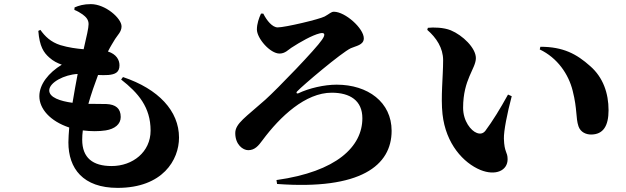

<svg xmlns="http://www.w3.org/2000/svg" viewBox="-20 -839 3040 932"><path d="M219 -400C219 -439 293 -477 357 -480C349 -438 340 -389 332 -340C272 -348 219 -366 219 -400ZM568 -453C651 -388 711 -319 711 -205C711 -101 624 -33 522 -33C430 -33 379 -73 379 -161C379 -175 380 -191 382 -206C420 -201 461 -201 493 -206C537 -213 566 -236 566 -271C566 -313 541 -332 497 -334C475 -335 444 -334 409 -335C423 -384 440 -433 456 -475C473 -474 490 -474 506 -475C538 -478 560 -487 560 -522C560 -548 545 -576 504 -589C517 -615 529 -633 539 -650C551 -669 570 -685 570 -711C570 -750 492 -819 421 -819C386 -819 363 -812 342 -803L341 -791C356 -785 370 -777 381 -769C397 -757 410 -744 410 -722C410 -703 401 -665 386 -600C351 -603 313 -608 273 -620C226 -635 198 -663 176 -694L166 -689C172 -613 192 -584 219 -560C239 -542 258 -533 280 -525C216 -486 171 -430 171 -372C171 -311 223 -251 316 -220C314 -193 312 -168 312 -148C312 -21 383 73 551 73C770 73 849 -63 849 -171C849 -300 750 -407 577 -465Z M1247 -773C1237 -752 1227 -723 1227 -696C1227 -653 1291 -579 1337 -579C1364 -579 1380 -598 1394 -607C1437 -635 1495 -668 1532 -677C1556 -683 1562 -673 1543 -646C1514 -602 1327 -408 1268 -355C1174 -271 1122 -240 1122 -193C1122 -137 1159 -110 1185 -110C1217 -110 1235 -132 1254 -158C1340 -274 1463 -389 1590 -389C1679 -389 1739 -351 1739 -265C1739 -128 1615 -6 1322 35L1325 54C1731 84 1881 -36 1881 -204C1881 -343 1766 -428 1614 -428C1554 -428 1480 -411 1428 -386C1421 -383 1416 -388 1422 -395C1449 -424 1638 -584 1683 -605C1707 -616 1746 -620 1746 -653C1746 -701 1656 -782 1601 -782C1587 -782 1580 -772 1556 -759C1529 -745 1364 -706 1328 -706C1302 -706 1275 -739 1258 -773Z M2128 -285C2144 -140 2230 -48 2312 -14C2386 16 2444 -11 2444 -66C2444 -103 2428 -97 2426 -166C2425 -203 2442 -289 2464 -372L2446 -380C2408 -311 2371 -251 2336 -204C2324 -189 2309 -188 2294 -194C2267 -204 2228 -250 2228 -316C2228 -454 2290 -506 2290 -557C2290 -606 2226 -668 2168 -692C2133 -706 2085 -707 2057 -704L2054 -694C2098 -656 2131 -606 2131 -547C2131 -466 2119 -368 2128 -285ZM2760 -398C2783 -307 2774 -268 2788 -226C2798 -197 2825 -186 2849 -186C2909 -186 2934 -229 2934 -304C2934 -386 2908 -463 2845 -518C2779 -577 2714 -612 2603 -612L2600 -599C2686 -558 2740 -479 2760 -398Z"/></svg>

Font: Noto Serif CJK JP Black
Style: Regular
Weight: 900
Designer: Ryoko NISHIZUKA 西塚涼子 (kana & ideographs); Frank Grießhammer (Latin, Greek & Cyrillic); Wenlong ZHANG 张文龙 (bopomofo); San
Foundry: Adobe Systems Incorporated
Version: Version 1.001;PS 1.001;hotconv 16.6.54;makeotf.lib2.5.65590